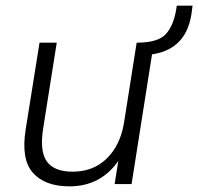

<svg xmlns="http://www.w3.org/2000/svg" viewBox="-20 -652 702 680"><path d="M226 8Q139 8 96.5 -40Q54 -88 71 -194L120 -501H181L133 -198Q120 -116 146 -80Q172 -44 237 -44Q311 -44 358.5 -91Q406 -138 419 -216L464 -501H525L446 0H386L399 -82Q336 8 226 8ZM494 -457 467 -478 471 -501Q540 -502 567 -531Q594 -560 604 -618L606 -632H662L658 -602Q637 -465 494 -457Z"/></svg>

Font: Mulish Light
Style: Italic
Weight: 300
Italic angle: -9°
Designer: Vernon Adams
Foundry: Vernon Adams
Version: Version 3.603; ttfautohint (v1.8.3)